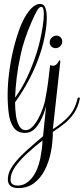

<svg xmlns="http://www.w3.org/2000/svg" viewBox="-20 -676 428 981"><path d="M108 3Q69 3 50 -24Q31 -51 25 -94.5Q19 -138 19 -189Q19 -244 26.5 -303.5Q34 -363 47.5 -420Q61 -477 78.5 -525Q96 -573 117 -604Q151 -656 185 -656Q204 -656 211.5 -636.5Q219 -617 219 -585Q219 -545 209 -493.5Q199 -442 185 -401Q143 -274 57 -153Q57 -119 61.5 -86.5Q66 -54 78 -32.5Q90 -11 111 -11Q129 -11 145.5 -28Q162 -45 176 -71Q190 -97 199.5 -124.5Q209 -152 212 -172Q214 -179 219 -179Q225 -179 224 -172Q217 -131 201.5 -90.5Q186 -50 163 -23.5Q140 3 108 3ZM57 -177Q91 -223 118 -280Q145 -337 167 -405Q176 -433 184.5 -469.5Q193 -506 198.5 -542.5Q204 -579 204 -604Q204 -621 201 -631Q198 -641 191 -641Q181 -641 170 -623Q159 -605 140 -561Q121 -517 107 -475Q93 -433 85 -394Q72 -335 65.5 -281Q59 -227 57 -177ZM74 285Q20 285 20 240Q20 206 44.5 171Q69 136 110 98.5Q151 61 200 20L219 -167Q219 -170 215 -169.5Q211 -169 212 -172Q220 -213 226 -258Q232 -303 236 -343Q247 -340 252 -340Q268 -340 280 -363Q282 -368 285 -368Q289 -368 288 -360L250 -16Q295 -44 329 -79.5Q363 -115 376 -172Q377 -178 383 -178Q388 -178 388 -172Q379 -129 359 -99Q339 -69 311.5 -46.5Q284 -24 250 -2Q250 50 240 101Q230 152 208.5 193.5Q187 235 153.5 260Q120 285 74 285ZM72 272Q110 272 141 235.5Q172 199 186 133Q191 107 194 84Q197 61 197 42Q154 75 117 109.5Q80 144 57 177Q34 210 34 241Q34 258 43.5 265Q53 272 72 272ZM264 -430Q251 -430 242.5 -438.5Q234 -447 234 -460Q234 -474 244.5 -484Q255 -494 269 -494Q281 -494 289.5 -485.5Q298 -477 298 -464Q298 -450 288 -440Q278 -430 264 -430Z"/></svg>

Font: Updock
Style: Regular
Weight: 400
Designer: Robert E. Leuschke
Foundry: Robert E. Leuschke
Version: Version 1.010; ttfautohint (v1.8.4.7-5d5b)